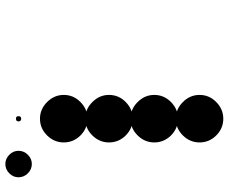

<svg xmlns="http://www.w3.org/2000/svg" viewBox="-88 -750 843 707"><g transform="rotate(-90 333.5 -396.5)"><path d="M250 -170.8Q285 -170.8 311.2 -144.6Q337.5 -118.3 337.5 -83.3Q337.5 -47.5 311.2 -21.7Q285 4.2 250 4.2Q214.2 4.2 188.3 -21.7Q162.5 -47.5 162.5 -83.3Q162.5 -118.3 188.3 -144.6Q214.2 -170.8 250 -170.8ZM250 -337.5Q285 -337.5 311.2 -311.2Q337.5 -285 337.5 -250Q337.5 -214.2 311.2 -188.3Q285 -162.5 250 -162.5Q214.2 -162.5 188.3 -188.3Q162.5 -214.2 162.5 -250Q162.5 -285 188.3 -311.2Q214.2 -337.5 250 -337.5ZM250 -504.2Q285 -504.2 311.2 -477.9Q337.5 -451.7 337.5 -416.7Q337.5 -380.8 311.2 -355Q285 -329.2 250 -329.2Q214.2 -329.2 188.3 -355Q162.5 -380.8 162.5 -416.7Q162.5 -451.7 188.3 -477.9Q214.2 -504.2 250 -504.2ZM250 -670.8Q285 -670.8 311.2 -644.6Q337.5 -618.3 337.5 -583.3Q337.5 -547.5 311.2 -521.7Q285 -495.8 250 -495.8Q214.2 -495.8 188.3 -521.7Q162.5 -547.5 162.5 -583.3Q162.5 -618.3 188.3 -644.6Q214.2 -670.8 250 -670.8ZM250 -759.2Q259.2 -759.2 259.2 -750Q259.2 -740 250 -740Q240 -740 240 -750Q240 -759.2 250 -759.2ZM83.3 -798.3Q102.5 -798.3 117.1 -783.8Q131.7 -769.2 131.7 -750Q131.7 -730 117.1 -715.4Q102.5 -700.8 83.3 -700.8Q63.3 -700.8 48.8 -715.4Q34.2 -730 34.2 -750Q34.2 -769.2 48.8 -783.8Q63.3 -798.3 83.3 -798.3Z"/></g></svg>

Font: 0xA000-Dots-Mono
Style: Dots-Mono
Weight: 400
Version: Version 0.1